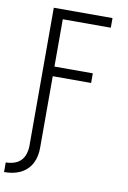

<svg xmlns="http://www.w3.org/2000/svg" viewBox="-118 -796 721 1079"><g transform="rotate(10 242.0 -256.0)"><path d="M-16 223V168Q7 168 30 161Q53 154 69 138Q85 122 92 99Q99 76 99 53V-735H434V-680H160V-410H379V-355H160V53Q160 77 155.5 99.5Q151 122 140.5 142.5Q130 163 112.5 179.5Q95 196 74 205.5Q53 215 30.5 219Q8 223 -16 223Z"/></g></svg>

Font: Iosevka Fixed SS04 Light
Style: Regular
Weight: 300
Monospace: yes
Designer: Belleve Invis
Foundry: Belleve Invis
Version: Version 32.5.0